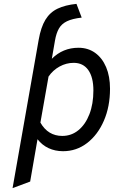

<svg xmlns="http://www.w3.org/2000/svg" viewBox="-20 -770 589 993"><path d="M45 203 180 -564Q191.5 -629.5 215 -668Q238.5 -706.5 277.8 -725.2Q317 -744 375.5 -750L402.5 -679Q354 -673.5 326.2 -660Q298.5 -646.5 284.8 -622.5Q271 -598.5 264.5 -561L248 -466Q305 -523 386 -523Q435 -523 471.8 -496.8Q508.5 -470.5 528.8 -422.8Q549 -375 549 -311Q549 -218.5 517.2 -145.5Q485.5 -72.5 430.5 -30.2Q375.5 12 306 12Q265 12 231.2 -3.8Q197.5 -19.5 174 -50L136 169ZM302 -67Q349.5 -67 385.8 -96.8Q422 -126.5 442.5 -179.5Q463 -232.5 463 -302Q463 -370.5 436.5 -407.8Q410 -445 361 -445Q323 -445 288.2 -426Q253.5 -407 231 -374L189 -136Q208.5 -101.5 237 -84.2Q265.5 -67 302 -67Z"/></svg>

Font: Overpass
Style: Italic
Weight: 400
Italic angle: -10°
Designer: Delve Withrington, Dave Bailey, Thomas Jockin
Foundry: Delve Fonts LLC
Version: Version 4.000